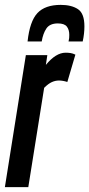

<svg xmlns="http://www.w3.org/2000/svg" viewBox="-32 -767 366 787"><path d="M162 -541 156 -501Q197 -551 237 -551Q248 -551 257.5 -549.5Q267 -548 277 -543L244 -431Q235 -434 226 -435.5Q217 -437 210 -437Q195 -437 180.5 -430.5Q166 -424 149 -407L84 0H-12L74 -541ZM217 -747Q261 -747 287.5 -729.5Q314 -712 314 -659Q314 -629 307 -597H249Q251 -605 251.5 -611Q252 -617 252 -624Q252 -645 242 -658Q232 -671 205 -671Q172 -671 158 -650Q144 -629 139 -597H81Q90 -680 121.5 -713.5Q153 -747 217 -747Z"/></svg>

Font: Georama ExtraCondensed SemiBold
Style: Italic
Weight: 600
Width: 2
Italic angle: -9°
Designer: Jean-Baptiste Levee
Foundry: Production Type
Version: Version 1.000